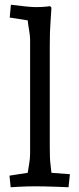

<svg xmlns="http://www.w3.org/2000/svg" viewBox="-20 -786 335 810"><path d="M26 -766Q104 -756 130.5 -756Q157 -756 175 -758L191 -760L197 -754L193 -691Q190 -656 190 -590V-167Q190 -114 193 -93L197 -57L275 -51L269 4L221 2Q163 0 129 0Q95 0 57 2L25 4L20 -45L97 -57Q98 -66 102.5 -91.5Q107 -117 107 -137V-620Q107 -635 102.5 -660.5Q98 -686 97 -700L21 -712Z"/></svg>

Font: Andada
Style: Regular
Weight: 400
Designer: Carolina Giovagnoli
Foundry: Carolina Giovagnoli
Version: Version 1.002